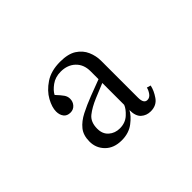

<svg xmlns="http://www.w3.org/2000/svg" viewBox="-73 -706 646 646"><g transform="rotate(-45 250.0 -383.0)"><path d="M206 -216Q169 -216 147.5 -237.5Q126 -259 126 -290Q126 -320 141 -338.5Q156 -357 181.5 -370Q207 -383 238 -395L296 -417V-455Q296 -487 276 -506Q256 -525 224 -525Q198 -525 179.5 -511.5Q161 -498 154 -484Q169 -468 175.5 -458.5Q182 -449 182 -438Q182 -424 173 -414Q164 -404 150 -404Q134 -404 126 -414.5Q118 -425 118 -441Q118 -461 132 -486.5Q146 -512 174.5 -531Q203 -550 246 -550Q284 -550 305.5 -536Q327 -522 336.5 -500Q346 -478 346 -455V-279Q346 -251 363 -251Q374 -251 381.5 -261.5Q389 -272 391 -282L405 -278Q401 -258 386.5 -237Q372 -216 344 -216Q324 -216 310 -228.5Q296 -241 296 -270Q287 -252 263.5 -234Q240 -216 206 -216ZM175 -302Q175 -277 191 -263Q207 -249 230 -249Q256 -249 273.5 -265Q291 -281 296 -295V-399L245 -378Q214 -365 194.5 -349.5Q175 -334 175 -302Z"/></g></svg>

Font: Xanh Mono
Style: Regular
Weight: 400
Monospace: yes
Designer: Lam Bao, Duy Dao
Foundry: Yellow Type Foundry
Version: Version 3.101; ttfautohint (v1.8.3)